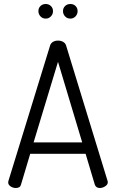

<svg xmlns="http://www.w3.org/2000/svg" viewBox="-20 -940 580 960"><path d="M21 -27.9Q21 -32.6 22 -35L231 -714Q235 -725 245.5 -731Q256 -737 270 -737Q284 -737 295 -731Q306 -725 310 -714L518 -34.9L519 -29Q519 -17.1 506 -8.6Q493 0 479 0Q460 0 454 -17L408 -171H131.1L85 -17Q81 0 59.1 0Q45 0 33 -8Q21 -16 21 -27.9ZM270 -631 148 -228H391ZM245 -884Q245 -869 234.5 -858Q224 -847 208.5 -847Q193 -847 182.5 -858Q172 -869 172 -884.5Q172 -900 182.5 -910Q193 -920 208.5 -920Q224 -920 234.5 -909.9Q245 -899.8 245 -884ZM368 -884Q368 -869 357.5 -858Q347 -847 332 -847Q316 -847 305.5 -858Q295 -869 295 -884.5Q295 -900 305.5 -910Q316 -920 332 -920Q347.8 -920 357.9 -909.9Q368 -899.8 368 -884Z"/></svg>

Font: Dosis
Style: Regular
Weight: 400
Designer: Edgar Tolentino, Pablo Impallari, Igino Marini
Foundry: Edgar Tolentino, Pablo Impallari, Igino Marini
Version: Version 1.007;Glyphs 3.1.1 (3134)